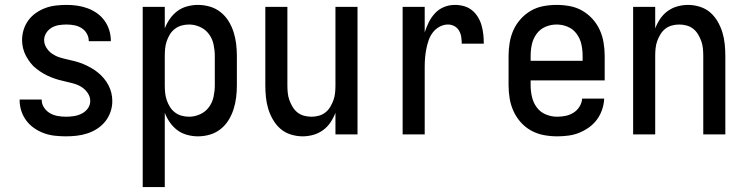

<svg xmlns="http://www.w3.org/2000/svg" viewBox="-20 -548 3040 783"><path d="M249 8Q226 8 203.5 5.5Q181 3 160 -4.5Q139 -12 120 -25Q101 -38 87.5 -56Q74 -74 67 -95.5Q60 -117 60 -140V-142H150V-141Q150 -124 159.5 -109.5Q169 -95 183.5 -86.5Q198 -78 215 -75Q232 -72 249 -72Q265 -72 281.5 -74.5Q298 -77 313 -84.5Q328 -92 338 -105.5Q348 -119 348 -136Q348 -153 338.5 -167.5Q329 -182 315 -191.5Q301 -201 284.5 -206Q268 -211 251.5 -214.5Q235 -218 219 -222.5Q203 -227 187 -233.5Q171 -240 156.5 -248.5Q142 -257 128.5 -267.5Q115 -278 104.5 -291.5Q94 -305 86 -320Q78 -335 74 -351.5Q70 -368 70 -385Q70 -406 76.5 -427Q83 -448 96 -465.5Q109 -483 127 -495.5Q145 -508 165.5 -515.5Q186 -523 208 -525.5Q230 -528 251 -528Q273 -528 294.5 -525Q316 -522 336.5 -514.5Q357 -507 375 -494.5Q393 -482 406 -464Q419 -446 425.5 -425Q432 -404 432 -382V-380H342V-381Q342 -397 334 -411Q326 -425 312.5 -433.5Q299 -442 283 -445Q267 -448 251 -448Q236 -448 220 -445.5Q204 -443 190.5 -435Q177 -427 168.5 -413.5Q160 -400 160 -385Q160 -368 169.5 -353Q179 -338 193 -328.5Q207 -319 223 -314Q239 -309 255.5 -305.5Q272 -302 288.5 -297.5Q305 -293 320.5 -286.5Q336 -280 351 -271.5Q366 -263 379 -252.5Q392 -242 403 -229Q414 -216 422 -201Q430 -186 434 -169.5Q438 -153 438 -136Q438 -113 430.5 -91.5Q423 -70 409.5 -53Q396 -36 377 -23.5Q358 -11 336.5 -4Q315 3 293 5.5Q271 8 249 8Z M562 215V-520H652V-432Q660 -453 673 -471.5Q686 -490 703.5 -503Q721 -516 743 -522Q765 -528 787 -528Q812 -528 836 -521Q860 -514 879.5 -498.5Q899 -483 912 -462Q925 -441 932.5 -417.5Q940 -394 943 -369.5Q946 -345 946 -320V-200Q946 -175 943 -150.5Q940 -126 932.5 -102.5Q925 -79 912 -58Q899 -37 879.5 -21.5Q860 -6 836 1Q812 8 787 8Q765 8 743 2Q721 -4 703.5 -17Q686 -30 673 -48.5Q660 -67 652 -88V215ZM751 -72Q774 -72 796 -82Q818 -92 832 -111Q846 -130 851 -153.5Q856 -177 856 -200V-320Q856 -343 851 -366.5Q846 -390 832 -409Q818 -428 796 -438Q774 -448 751 -448Q736 -448 721 -444Q706 -440 693.5 -430.5Q681 -421 673 -408Q665 -395 660 -380.5Q655 -366 653.5 -350.5Q652 -335 652 -320V-200Q652 -185 653.5 -169.5Q655 -154 660 -139.5Q665 -125 673 -112Q681 -99 693.5 -89.5Q706 -80 721 -76Q736 -72 751 -72Z M1214 8Q1190 8 1166 0.5Q1142 -7 1124 -22.5Q1106 -38 1093.5 -59.5Q1081 -81 1074 -104Q1067 -127 1064.5 -151.5Q1062 -176 1062 -200V-520H1152V-200Q1152 -185 1153.5 -169.5Q1155 -154 1160 -140Q1165 -126 1173 -112.5Q1181 -99 1193 -89.5Q1205 -80 1220 -76Q1235 -72 1250 -72Q1265 -72 1280 -76Q1295 -80 1307 -89.5Q1319 -99 1327 -112.5Q1335 -126 1340 -140Q1345 -154 1346.5 -169.5Q1348 -185 1348 -200V-520H1438V0H1348V-88Q1340 -67 1327.5 -48.5Q1315 -30 1297 -17Q1279 -4 1257.5 2Q1236 8 1214 8Z M1622 0V-520H1712V-416Q1719 -438 1729 -458Q1739 -478 1754.5 -494.5Q1770 -511 1791 -519.5Q1812 -528 1835 -528Q1854 -528 1872 -523Q1890 -518 1904.5 -506.5Q1919 -495 1929 -478.5Q1939 -462 1944 -444Q1949 -426 1951 -407.5Q1953 -389 1953 -370H1863Q1863 -384 1861 -397.5Q1859 -411 1852 -423Q1845 -435 1833 -441.5Q1821 -448 1807 -448Q1789 -448 1772.5 -439Q1756 -430 1745 -415.5Q1734 -401 1728 -383.5Q1722 -366 1718.5 -348Q1715 -330 1713.5 -312Q1712 -294 1712 -276V0Z M2252 8Q2225 8 2198 3Q2171 -2 2147 -15Q2123 -28 2104.5 -48.5Q2086 -69 2074.5 -94Q2063 -119 2058.5 -146Q2054 -173 2054 -200V-320Q2054 -347 2058.5 -374Q2063 -401 2074 -425.5Q2085 -450 2103.5 -470.5Q2122 -491 2145.5 -504.5Q2169 -518 2196 -523Q2223 -528 2250 -528Q2277 -528 2304 -523Q2331 -518 2354.5 -504.5Q2378 -491 2396.5 -470.5Q2415 -450 2426 -425.5Q2437 -401 2441.5 -374Q2446 -347 2446 -320V-220H2144V-200Q2144 -176 2149.5 -152.5Q2155 -129 2169 -110Q2183 -91 2205.5 -81.5Q2228 -72 2252 -72Q2269 -72 2286.5 -75.5Q2304 -79 2319 -88.5Q2334 -98 2343.5 -113.5Q2353 -129 2354 -146H2444Q2443 -123 2435.5 -101Q2428 -79 2414.5 -60.5Q2401 -42 2382 -28.5Q2363 -15 2342 -6.5Q2321 2 2298 5Q2275 8 2252 8ZM2356 -300V-320Q2356 -344 2351 -367Q2346 -390 2332 -409.5Q2318 -429 2296 -438.5Q2274 -448 2250 -448Q2226 -448 2204 -438.5Q2182 -429 2168 -409.5Q2154 -390 2149 -367Q2144 -344 2144 -320V-300Z M2562 0V-520H2652V-432Q2660 -453 2672.5 -471.5Q2685 -490 2703 -503Q2721 -516 2742.5 -522Q2764 -528 2786 -528Q2810 -528 2834 -520.5Q2858 -513 2876 -497.5Q2894 -482 2906.5 -460.5Q2919 -439 2926 -416Q2933 -393 2935.5 -368.5Q2938 -344 2938 -320V0H2848V-320Q2848 -335 2846.5 -350.5Q2845 -366 2840 -380Q2835 -394 2827 -407.5Q2819 -421 2807 -430.5Q2795 -440 2780 -444Q2765 -448 2750 -448Q2735 -448 2720 -444Q2705 -440 2693 -430.5Q2681 -421 2673 -407.5Q2665 -394 2660 -380Q2655 -366 2653.5 -350.5Q2652 -335 2652 -320V0Z"/></svg>

Font: Iosevka SS18 Medium
Style: Regular
Weight: 500
Monospace: yes
Designer: Belleve Invis
Foundry: Belleve Invis
Version: Version 25.1.1; ttfautohint (v1.8.4)